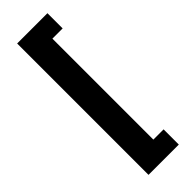

<svg xmlns="http://www.w3.org/2000/svg" viewBox="-297 -775 928 928"><g transform="rotate(-45 167.0 -311.0)"><path d="M284 138V34H214V-656H284V-760H77V138Z"/></g></svg>

Font: IBM Plex Thai Looped
Style: Bold
Weight: 700
Designer: Mike Abbink, Paul van der Laan, Pieter van Rosmalen, Ben Mitchell, Mark Frömberg
Foundry: Bold Monday
Version: Version 1.0